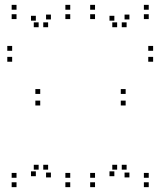

<svg xmlns="http://www.w3.org/2000/svg" viewBox="-20 -760 660 790"><path d="M592 10V-10H572V10ZM592 -28.5V-48.5H572V-28.5ZM501 -62V-82H481V-62ZM512.5 -30V-50H492.5V-30ZM512.5 -680V-700H492.5V-680ZM501 -648V-668H481V-648ZM592 -681.5V-701.5H572V-681.5ZM592 -720V-740H572V-720ZM371 -720V-740H351V-720ZM371 -681.5V-701.5H351V-681.5ZM462 -648V-668H442V-648ZM450.5 -675V-695H430.5V-675ZM450.5 -35V-55H430.5V-35ZM462 -62V-82H442V-62ZM371 -28.5V-48.5H351V-28.5ZM371 10V-10H351V10ZM269 10V-10H249V10ZM269 -28.5V-48.5H249V-28.5ZM178 -62V-82H158V-62ZM189.5 -30V-50H169.5V-30ZM189.5 -680V-700H169.5V-680ZM178 -648V-668H158V-648ZM269 -681.5V-701.5H249V-681.5ZM269 -720V-740H249V-720ZM48 -720V-740H28V-720ZM48 -681.5V-701.5H28V-681.5ZM139 -648V-668H119V-648ZM127.5 -675V-695H107.5V-675ZM127.5 -35V-55H107.5V-35ZM139 -62V-82H119V-62ZM48 -28.5V-48.5H28V-28.5ZM48 10V-10H28V10ZM497 -326V-346H477V-326ZM497 -373.5V-393.5H477V-373.5ZM145.5 -373.5V-393.5H125.5V-373.5ZM145.5 -326V-346H125.5V-326ZM610 -506V-526H590V-506ZM610 -551V-571H590V-551ZM30 -551V-571H10V-551ZM30 -506V-526H10V-506Z"/></svg>

Font: Monaspace Xenon Dots Var
Style: Regular
Weight: 400
Designer: Riley Cran and the Lettermatic Team
Version: Version 1.100 (Monaspace Xenon Dots)